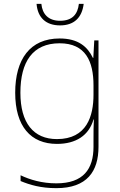

<svg xmlns="http://www.w3.org/2000/svg" viewBox="-20 -738 623 998"><path d="M415 -718H390C384 -665 357 -630 292 -630C231 -630 200 -665 195 -718H170C176 -645 220 -606 292 -606C364 -606 406 -645 415 -718ZM290 -538C136 -538 59 -430 59 -256C59 -81 140 10 276 10C375 10 442 -34 466 -117H468C466 -78 466 -56 466 -17V25C466 140 414 215 273 215C198 215 135 196 87 173V203C135 223 192 240 273 240C433 240 492 152 492 25V-528H470L465 -437H463C435 -495 387 -538 290 -538ZM290 -513C425 -513 466 -419 466 -294V-246C466 -136 432 -15 276 -15C154 -15 86 -99 86 -256C86 -417 150 -513 290 -513Z"/></svg>

Font: Noto Sans Thai Looped Thin
Style: Regular
Weight: 100
Designer: Sasikarn Vongin, Ben Mitchell
Foundry: The Fontpad Ltd
Version: Version 1.001